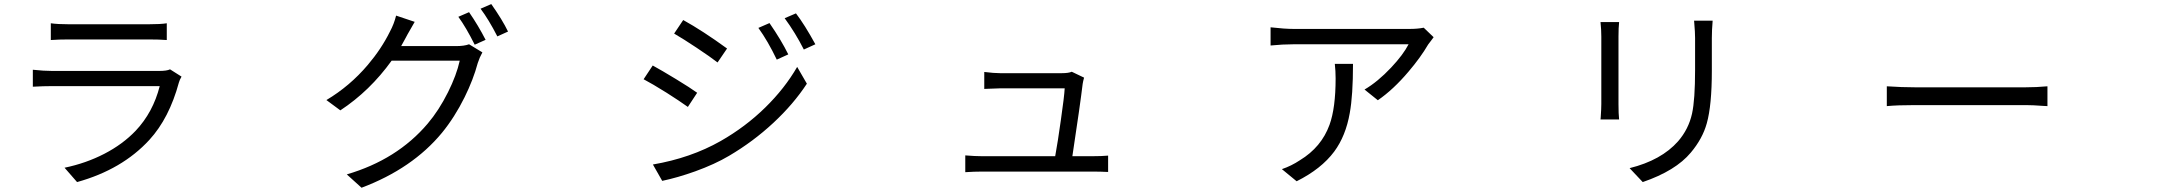

<svg xmlns="http://www.w3.org/2000/svg" viewBox="-20 -840 10540 928"><path d="M352.5 40 292 -29.3Q395.5 -50.8 484.4 -96.7Q573.2 -142.6 635.7 -208Q719.7 -296.9 752 -423.8H233.4Q190.4 -423.8 138.7 -420.9V-502.9Q191.4 -497.1 233.4 -497.1H748Q787.1 -497.1 801.8 -504.9L857.4 -469.7Q847.7 -453.1 844.7 -441.4Q797.9 -268.6 702.1 -164.1Q570.3 -20.5 352.5 40ZM225.6 -646.5V-727.5Q257.8 -722.7 313.5 -722.7H697.3Q756.8 -722.7 786.1 -727.5V-646.5Q751 -649.4 696.3 -649.4H313.5Q265.6 -649.4 225.6 -646.5Z M1727.5 67.4 1656.2 2.9Q1899.4 -68.4 2046.9 -242.2Q2101.6 -306.6 2145.5 -394.5Q2186.5 -476.6 2202.1 -546.9H1873Q1767.6 -400.4 1625 -306.6L1557.6 -356.4Q1670.9 -423.8 1757.8 -526.4Q1823.2 -603.5 1864.3 -686.5Q1884.8 -724.6 1894.5 -764.6L1984.4 -734.4Q1972.7 -714.8 1949.2 -672.9Q1943.4 -662.1 1941.4 -658.2Q1934.6 -644.5 1918.9 -617.2H2183.6Q2223.6 -617.2 2247.1 -626L2311.5 -586.9Q2297.9 -562.5 2289.1 -535.2Q2267.6 -455.1 2225.6 -370.1Q2177.7 -273.4 2116.2 -198.2Q1973.6 -25.4 1727.5 67.4ZM2274.4 -624Q2232.4 -708 2195.3 -758.8L2247.1 -781.2Q2291 -717.8 2327.1 -647.5ZM2383.8 -664.1Q2341.8 -746.1 2302.7 -797.9L2354.5 -820.3Q2408.2 -744.1 2435.5 -687.5Z M3180.7 34.2 3135.7 -44.9Q3318.4 -76.2 3462.9 -158.2Q3583 -226.6 3678.7 -320.3Q3772.5 -412.1 3833 -516.6L3879.9 -435.5Q3815.4 -336.9 3717.8 -246.1Q3620.1 -155.3 3503.9 -86.9Q3434.6 -45.9 3339.8 -11.7Q3254.9 18.6 3180.7 34.2ZM3304.7 -323.2Q3263.7 -352.5 3202.1 -391.6Q3131.8 -435.5 3090.8 -457L3134.8 -523.4Q3177.7 -500 3247.6 -457.5Q3317.4 -415 3349.6 -391.6ZM3448.2 -538.1Q3414.1 -564.5 3346.7 -609.4Q3282.2 -652.3 3238.3 -677.7L3282.2 -743.2Q3376 -691.4 3494.1 -605.5ZM3734.4 -551.8Q3691.4 -641.6 3645.5 -705.1L3699.2 -728.5Q3755.9 -646.5 3790 -577.1ZM3865.2 -600.6Q3824.2 -681.6 3772.5 -752L3827.1 -775.4Q3869.1 -720.7 3920.9 -626Z M4645.5 -7.8V-88.9Q4692.4 -85 4726.6 -85H5080.1Q5092.8 -154.3 5107.4 -258.8Q5124 -374 5126 -413.1H4815.4Q4795.9 -413.1 4759.8 -411.1Q4745.1 -410.2 4737.3 -410.2V-492.2Q4784.2 -486.3 4814.5 -486.3H5111.3Q5144.5 -486.3 5160.2 -493.2L5219.7 -464.8Q5214.8 -447.3 5212.9 -434.6Q5201.2 -335.9 5163.1 -85H5258.8Q5305.7 -85 5335.9 -87.9V-8.8Q5300.8 -10.7 5261.7 -10.7H4726.6Q4688.5 -10.7 4645.5 -7.8Z M6247.1 36.1 6175.8 -22.5Q6221.7 -38.1 6262.7 -65.4Q6367.2 -128.9 6406.2 -237.3Q6435.5 -318.4 6435.5 -460.9Q6435.5 -497.1 6431.6 -531.2H6519.5Q6519.5 -378.9 6503.9 -293.9Q6484.4 -182.6 6428.7 -107.4Q6366.2 -23.4 6247.1 36.1ZM6639.6 -355.5 6575.2 -407.2Q6638.7 -444.3 6704.1 -513.7Q6762.7 -576.2 6788.1 -626H6232.4Q6179.7 -626 6121.1 -620.1V-708Q6189.5 -700.2 6232.4 -700.2H6793Q6832 -700.2 6861.3 -706.1L6909.2 -660.2Q6906.2 -656.2 6898.4 -645.5Q6886.7 -630.9 6882.8 -625Q6845.7 -561.5 6788.1 -494.1Q6714.8 -407.2 6639.6 -355.5Z M7919.9 40 7856.4 -27.3Q8009.8 -65.4 8090.8 -157.2Q8141.6 -215.8 8158.2 -291Q8172.9 -357.4 8172.9 -502V-656.2Q8172.9 -683.6 8168.9 -729.5Q8168 -737.3 8168 -740.2H8257.8Q8253.9 -693.4 8253.9 -656.2V-498Q8253.9 -331.1 8229.5 -244.1Q8209 -169.9 8152.3 -102.5Q8079.1 -14.6 7919.9 40ZM7715.8 -262.7Q7715.8 -265.6 7716.8 -273.4Q7719.7 -314.5 7719.7 -337.9V-663.1Q7719.7 -696.3 7715.8 -733.4H7805.7Q7802.7 -706.1 7802.7 -663.1V-336.9Q7802.7 -289.1 7805.7 -262.7Z M9099.6 -327.1V-422.9Q9172.9 -418 9235.4 -418H9770.5Q9822.3 -418 9876 -422.9V-327.1Q9871.1 -327.1 9856.4 -328.1Q9803.7 -332 9771.5 -332H9235.4Q9150.4 -332 9099.6 -327.1Z"/></svg>

Font: Bpmf GenYo Gothic R
Style: R
Weight: 400
Foundry: But Ko
Version: Version 1.320